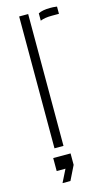

<svg xmlns="http://www.w3.org/2000/svg" viewBox="-118 -644 481 844"><g transform="rotate(-15 122.0 -222.0)"><path d="M62 0V-600H103V0ZM149 -557.5V-591Q168.5 -601 202 -601Q209 -601 216.2 -600.8Q223.5 -600.5 234 -599V-566H202Q169 -566 149 -557.5ZM56.5 157 85.5 99H45.5V40H124.5V92L92.5 157Z"/></g></svg>

Font: Big Shoulders Stencil Text SC Thin
Style: Regular
Weight: 100
Designer: Patric King
Foundry: XO Type Co
Version: Version 2.001